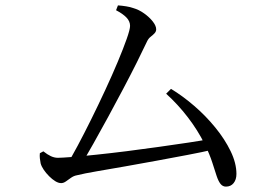

<svg xmlns="http://www.w3.org/2000/svg" viewBox="-20 -714 1040 713"><path d="M228 -102Q245 -129 268.5 -173Q292 -217 318.5 -270.5Q345 -324 371 -380Q397 -436 417.5 -485Q438 -534 450.5 -569.5Q463 -605 463 -618Q463 -635 449.5 -649Q436 -663 411 -676L418 -694Q433 -693 448.5 -690.5Q464 -688 475 -684Q496 -678 515.5 -664Q535 -650 547.5 -634Q560 -618 560 -605Q560 -597 554 -590.5Q548 -584 539.5 -577.5Q531 -571 526 -560Q511 -528 488 -482Q465 -436 437.5 -384Q410 -332 381.5 -279.5Q353 -227 327 -181Q301 -135 281 -102ZM207 -34Q197 -34 185.5 -41Q174 -48 162.5 -59.5Q151 -71 142.5 -83.5Q134 -96 131 -107Q129 -117 128 -126Q127 -135 128 -145L141 -152Q156 -140 169 -134Q182 -128 195 -128Q209 -128 247 -131Q285 -134 337.5 -139.5Q390 -145 450 -152.5Q510 -160 569.5 -168.5Q629 -177 680 -184.5Q731 -192 765 -199L774 -159Q731 -149 675.5 -138.5Q620 -128 560.5 -117Q501 -106 444 -96Q387 -86 340 -78Q293 -70 265 -63Q254 -61 244 -54Q234 -47 225 -40.5Q216 -34 207 -34ZM819 -21Q807 -21 799 -31Q791 -41 784.5 -60.5Q778 -80 768.5 -110Q759 -140 740 -179Q714 -231 677.5 -278.5Q641 -326 597 -366L615 -384Q658 -358 701 -321Q744 -284 779.5 -240.5Q815 -197 836.5 -152.5Q858 -108 858 -68Q858 -47 847.5 -34Q837 -21 819 -21Z"/></svg>

Font: Noto Serif KR
Style: Regular
Weight: 400
Designer: Ryoko NISHIZUKA  (kana & ideographs); Frank Grießhammer (Latin, Greek & Cyrillic); Wenlong ZHANG  (bopomofo); Sandoll Co
Foundry: Adobe
Version: Version 2.003-H1;hotconv 1.1.1;makeotfexe 2.6.0